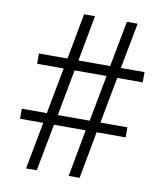

<svg xmlns="http://www.w3.org/2000/svg" viewBox="-81 -781 725 847"><g transform="rotate(10 281.5 -357.0)"><path d="M93 0 133 -211H29V-256H141L180 -463H61V-509H189L227 -714H276L238 -509H380L419 -714H467L428 -509H534V-463H420L381 -256H502V-211H372L333 0H284L323 -211H181L141 0ZM190 -256H333L372 -463H229Z"/></g></svg>

Font: Noto Serif Gurmukhi
Style: Regular
Weight: 400
Designer: Vaibhav Singh and the Monotype Design Team
Foundry: Monotype Imaging Inc.
Version: Version 2.003